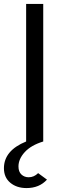

<svg xmlns="http://www.w3.org/2000/svg" viewBox="-33 -720 340 977"><path d="M102 237Q52 237 19.5 210Q-13 183 -13 136Q-13 46 100 0V-700H187V0Q125 19 93 54Q61 89 61 127Q61 154 76 168Q91 182 113 182Q140 182 161 161L206 194Q167 237 102 237Z"/></svg>

Font: Overpass
Style: Regular
Weight: 400
Designer: Delve Withrington, Thomas Jockin
Foundry: Delve Fonts
Version: Version 3.000;DELV;Overpass